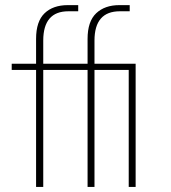

<svg xmlns="http://www.w3.org/2000/svg" viewBox="-20 -741 676 761"><path d="M327.1 -488.3V-586.9Q327.1 -656.2 361.3 -688.5Q395.5 -720.7 453.1 -720.7H494.1V-696.3H455.1Q354.5 -696.3 354.5 -580.1V-488.3H517.6V0H490.2V-463.9H354.5V0H327.1V-463.9H151.4V0H123V-463.9H26.4V-488.3H123V-586.9Q123 -656.2 156.7 -688.5Q190.4 -720.7 249 -720.7H290V-696.3H251Q151.4 -696.3 151.4 -580.1V-488.3Z"/></svg>

Font: Gothic A1 Thin
Style: Regular
Weight: 250
Designer: HanYang I&C Co.,Ltd.
Foundry: HanYang I&C Co.,Ltd.
Version: Version 2.50